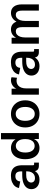

<svg xmlns="http://www.w3.org/2000/svg" viewBox="1444 -2216 785 3712"><g transform="rotate(-90 1836.0 -359.5)"><path d="M216.8 12.2Q165.5 12.2 124.5 -6.3Q83.5 -24.9 59.6 -60.3Q35.6 -95.7 35.6 -145Q35.6 -198.2 66.7 -238Q97.7 -277.8 158.4 -299.8Q219.2 -321.8 309.1 -321.8H388.2L379.4 -310.1V-339.8Q379.4 -396.5 357.9 -425.3Q336.4 -454.1 286.6 -454.1Q239.3 -454.1 213.9 -429.2Q188.5 -404.3 184.6 -360.4L58.1 -384.3Q64.5 -427.7 93.5 -462.9Q122.6 -498 172.9 -519Q223.1 -540 293.9 -540Q361.3 -540 406.7 -517.1Q452.1 -494.1 474.9 -446Q497.6 -397.9 497.6 -321.8V-119.1Q497.6 -102.5 502.2 -97.2Q506.8 -91.8 522 -91.8H548.3V0H485.4Q437.5 0 410.6 -25.6Q383.8 -51.3 383.8 -96.2V-126L404.3 -120.1Q397.5 -99.1 384.3 -76.2Q371.1 -53.2 349.1 -33.2Q327.1 -13.2 294.7 -0.5Q262.2 12.2 216.8 12.2ZM250 -75.2Q286.6 -75.2 316.2 -92.5Q345.7 -109.9 363 -145.8Q380.4 -181.6 380.4 -236.3V-245.1H311Q253.9 -245.1 221.7 -230.2Q189.5 -215.3 176.3 -193.6Q163.1 -171.9 163.1 -150.4Q163.1 -131.8 171.6 -114.5Q180.2 -97.2 199.2 -86.2Q218.3 -75.2 250 -75.2Z M831.1 12.2Q766.1 12.2 717 -21Q668 -54.2 641.4 -116.5Q614.7 -178.7 614.7 -264.6Q614.7 -350.6 641.6 -412.1Q668.5 -473.6 717.5 -506.6Q766.6 -539.6 832.5 -539.6Q888.2 -539.6 936 -513.2Q983.9 -486.8 1011.2 -425.3L998.5 -423.3V-732.4H1119.6V0H1004.9V-107.4L1006.8 -100.1Q982.4 -42.5 935.3 -15.1Q888.2 12.2 831.1 12.2ZM872.1 -81.5Q909.2 -81.5 939 -101.1Q968.8 -120.6 986.3 -160.9Q1003.9 -201.2 1003.9 -262.7Q1003.9 -355 965.8 -400.4Q927.7 -445.8 873 -445.8Q815.4 -445.8 779.5 -397.7Q743.7 -349.6 743.7 -261.7Q743.7 -176.8 778.3 -129.2Q813 -81.5 872.1 -81.5Z M1490.7 12.2Q1413.1 12.2 1353.8 -22.7Q1294.4 -57.6 1261.5 -119.9Q1228.5 -182.1 1228.5 -263.7Q1228.5 -345.2 1261.5 -407.5Q1294.4 -469.7 1353.8 -504.6Q1413.1 -539.6 1490.7 -539.6Q1568.4 -539.6 1627.4 -504.6Q1686.5 -469.7 1719.7 -407.5Q1752.9 -345.2 1752.9 -263.7Q1752.9 -182.1 1719.7 -119.9Q1686.5 -57.6 1627.2 -22.7Q1567.9 12.2 1490.7 12.2ZM1490.7 -79.6Q1552.7 -79.6 1588.9 -129.2Q1625 -178.7 1625 -263.7Q1625 -349.1 1588.9 -398.4Q1552.7 -447.8 1490.7 -447.8Q1428.2 -447.8 1392.3 -398.4Q1356.4 -349.1 1356.4 -263.7Q1356.4 -178.7 1392.3 -129.2Q1428.2 -79.6 1490.7 -79.6Z M1862.3 0V-527.3H1978V-411.1L1973.6 -425.8Q1998 -482.9 2043.9 -511.2Q2089.8 -539.6 2141.6 -539.6Q2156.2 -539.6 2171.1 -537.1Q2186 -534.7 2199.7 -528.8L2189 -422.9Q2159.2 -431.6 2130.9 -431.6Q2109.9 -431.6 2084.2 -424.1Q2058.6 -416.5 2035.6 -396Q2012.7 -375.5 1997.8 -337.2Q1982.9 -298.8 1982.9 -237.8V0Z M2412.6 12.2Q2361.3 12.2 2320.3 -6.3Q2279.3 -24.9 2255.4 -60.3Q2231.4 -95.7 2231.4 -145Q2231.4 -198.2 2262.5 -238Q2293.5 -277.8 2354.2 -299.8Q2415 -321.8 2504.9 -321.8H2584L2575.2 -310.1V-339.8Q2575.2 -396.5 2553.7 -425.3Q2532.2 -454.1 2482.4 -454.1Q2435.1 -454.1 2409.7 -429.2Q2384.3 -404.3 2380.4 -360.4L2253.9 -384.3Q2260.3 -427.7 2289.3 -462.9Q2318.4 -498 2368.7 -519Q2418.9 -540 2489.7 -540Q2557.1 -540 2602.5 -517.1Q2647.9 -494.1 2670.7 -446Q2693.4 -397.9 2693.4 -321.8V-119.1Q2693.4 -102.5 2698 -97.2Q2702.6 -91.8 2717.8 -91.8H2744.1V0H2681.2Q2633.3 0 2606.4 -25.6Q2579.6 -51.3 2579.6 -96.2V-126L2600.1 -120.1Q2593.3 -99.1 2580.1 -76.2Q2566.9 -53.2 2544.9 -33.2Q2522.9 -13.2 2490.5 -0.5Q2458 12.2 2412.6 12.2ZM2445.8 -75.2Q2482.4 -75.2 2512 -92.5Q2541.5 -109.9 2558.8 -145.8Q2576.2 -181.6 2576.2 -236.3V-245.1H2506.8Q2449.7 -245.1 2417.5 -230.2Q2385.3 -215.3 2372.1 -193.6Q2358.9 -171.9 2358.9 -150.4Q2358.9 -131.8 2367.4 -114.5Q2376 -97.2 2395 -86.2Q2414.1 -75.2 2445.8 -75.2Z M2847.7 0V-527.3H2963.4V-440.4Q2984.9 -484.4 3026.6 -512Q3068.4 -539.6 3124.5 -539.6Q3178.7 -539.6 3217 -512Q3255.4 -484.4 3273.9 -432.1Q3301.8 -484.4 3345.7 -512Q3389.6 -539.6 3443.4 -539.6Q3521.5 -539.6 3564.7 -483.9Q3607.9 -428.2 3607.9 -325.7V0H3487.3V-324.2Q3487.3 -359.9 3480 -387.2Q3472.7 -414.6 3455.1 -430.2Q3437.5 -445.8 3405.8 -445.8Q3369.6 -445.8 3343.3 -423.6Q3316.9 -401.4 3302.5 -361.1Q3288.1 -320.8 3288.1 -266.1V0H3167.5V-324.2Q3167.5 -359.9 3160.2 -387.2Q3152.8 -414.6 3135.3 -430.2Q3117.7 -445.8 3086.9 -445.8Q3050.8 -445.8 3024.2 -423.8Q2997.6 -401.9 2982.9 -361.6Q2968.3 -321.3 2968.3 -265.6V0Z"/></g></svg>

Font: Schibsted Grotesk SemiBold
Style: Regular
Weight: 600
Designer: Bakken & Baeck AS, Henrik Kongsvoll
Foundry: Schibsted ASA
Version: Version 1.100;gftools[0.9.25]